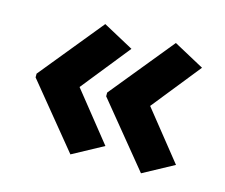

<svg xmlns="http://www.w3.org/2000/svg" viewBox="-73 -598 761 649"><g transform="rotate(15 307.5 -274.0)"><path d="M40 -280 221 -502 328 -444 192 -274 328 -104 221 -46 40 -267ZM287 -280 468 -502 575 -444 439 -274 575 -104 468 -46 287 -267Z"/></g></svg>

Font: Noto Sans Sundanese
Style: Regular
Weight: 400
Designer: Monotype Design Team (Regular), Sérgio L. Martins (other weights)
Foundry: Monotype Imaging Inc.
Version: Version 2.003